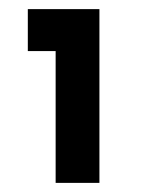

<svg xmlns="http://www.w3.org/2000/svg" viewBox="-20 -681 313 421"><path d="M41 -661H198V-280H102V-569H41Z"/></svg>

Font: Josefin Sans Medium
Style: Regular
Weight: 500
Designer: Santiago Orozco
Foundry: Typemade
Version: Version 2.001